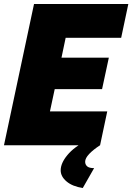

<svg xmlns="http://www.w3.org/2000/svg" viewBox="-23 -730 665 965"><path d="M148 -710H622L586 -540H307L286 -440H524L490 -282H252L228 -170H516L480 0H-3ZM282 126Q282 90 316 49Q350 8 414 -24H478L480 0Q446 22 425.5 43.5Q405 65 405 83Q405 97 415 106Q425 115 450 115L393 215Q341 207 311.5 182Q282 157 282 126Z"/></svg>

Font: Raleway Thin Black
Style: Italic
Weight: 900
Italic angle: -12°
Version: Version 4.026